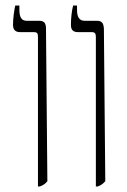

<svg xmlns="http://www.w3.org/2000/svg" viewBox="-20 -667 457 693"><path d="M326 6H333C346 1 352 -4 360 -13L355 -563C354 -583 348 -592 330 -592H285C267 -592 258 -605 258 -631V-647H244C239 -629 236 -601 236 -577C236 -560 243 -551 262 -551H311C323 -551 326 -546 326 -533ZM117 6H124C137 1 144 -4 151 -13L146 -563C146 -583 140 -592 121 -592H76C58 -592 50 -605 50 -631V-647H35C31 -629 27 -601 27 -577C27 -560 35 -551 53 -551H102C115 -551 117 -546 117 -533Z"/></svg>

Font: Noto Serif Hebrew Condensed ExtraLight
Style: Regular
Weight: 200
Width: 3
Designer: Monotype Design Team
Foundry: Monotype Imaging Inc.
Version: Version 2.004